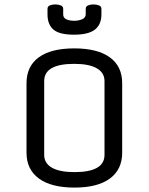

<svg xmlns="http://www.w3.org/2000/svg" viewBox="-20 -834 673 869"><path d="M533 -457V-143Q533 -67 477.5 -26Q422 15 317 15Q212 15 156 -26Q100 -67 100 -143V-457Q100 -534 155.5 -574.5Q211 -615 316 -615Q421 -615 477 -574.5Q533 -534 533 -457ZM453 -133V-467Q453 -505 418 -525Q383 -545 316 -545Q180 -545 180 -467V-133Q180 -95 215 -75Q250 -55 317 -55Q453 -55 453 -133ZM266 -794V-769Q266 -753 280.5 -746.5Q295 -740 316 -740Q336 -740 352 -747Q368 -754 368 -770V-794Q368 -805 378.5 -809.5Q389 -814 403 -814Q417 -814 428 -809.5Q439 -805 439 -794V-769Q439 -723 409.5 -700Q380 -677 315 -677Q249 -677 222 -700Q195 -723 195 -769V-794Q195 -805 205.5 -809.5Q216 -814 230 -814Q244 -814 255 -809.5Q266 -805 266 -794Z"/></svg>

Font: Offside
Style: Regular
Weight: 400
Designer: Eduardo Rodriguez Tunni
Foundry: Eduardo Rodriguez Tunni
Version: Version 1.002; ttfautohint (v1.8.4.7-5d5b);gftools[0.9.23]